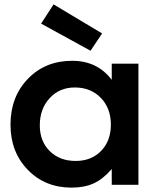

<svg xmlns="http://www.w3.org/2000/svg" viewBox="-20 -845 707 878"><path d="M491 0V-72Q451 -26 408.5 -6.5Q366 13 307 13Q186 13 107 -68.5Q28 -150 28 -275Q28 -402 107.5 -484.5Q187 -567 310 -567Q425 -567 491 -480V-554H613V0ZM162 -272Q162 -199 207.5 -154Q253 -109 326 -109Q398 -109 442.5 -155Q487 -201 487 -275Q487 -350 441 -397.5Q395 -445 322 -445Q252 -445 207 -396Q162 -347 162 -272ZM168 -737 225 -825 447 -692 394 -613Z"/></svg>

Font: Involve
Style: Bold
Weight: 700
Designer: Stefan Peev
Foundry: Context Ltd.
Version: Version 1.001